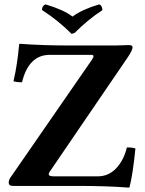

<svg xmlns="http://www.w3.org/2000/svg" viewBox="-20 -854 664 882"><path d="M172.9 -808.1Q172.9 -827.1 189 -834Q274.9 -808.1 313 -777.8Q357.9 -811 436 -834Q450.2 -828.1 450.2 -807.1Q386.2 -766.1 323.2 -703.1L309.1 -698.2Q247.1 -760.3 172.9 -808.1ZM429.2 -43.9Q478 -43.9 512.9 -80.1Q547.9 -116.2 563 -176.8Q589.8 -176.8 602.1 -171.9Q589.8 -49.8 575.2 4.9Q575.2 7.8 570.8 7.8Q469.7 0 337.9 0H39.1Q20 0 20 -15.1Q20 -26.4 27.8 -38.1L401.9 -579.1Q418 -602.1 399.9 -602.1H209Q111.8 -602.1 81.1 -476.1Q54.2 -476.1 42 -481Q60.1 -559.1 67.9 -649.9Q67.9 -652.8 71.8 -652.8Q172.9 -645 305.2 -645H505.9Q522 -645 544.4 -646Q566.9 -647 571.8 -647Q588.9 -647 588.9 -637.2Q588.9 -623 566.9 -590.8L212.9 -71.8Q201.7 -57.6 204.3 -50.8Q207 -43.9 229 -43.9Z"/></svg>

Font: Linux Libertine
Style: Bold
Weight: 700
Designer: Philipp H. Poll
Foundry: Philipp H. Poll
Version: Version 5.0.3